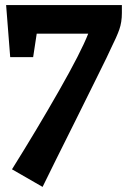

<svg xmlns="http://www.w3.org/2000/svg" viewBox="-20 -533 514 753"><path d="M458 -513V-482Q458 -446 448 -417.5Q438 -389 415 -343Q409 -328 358 -225.5Q307 -123 276 -60Q188 116 147 200L27 131Q124 -24 211 -176.5Q298 -329 326 -401H124L110 -309H20L4 -513Z"/></svg>

Font: Enriqueta
Style: Bold
Weight: 700
Designer: Viviana Monsalve, Gustavo Ibarra
Foundry: 72Puntos
Version: Version 2.000